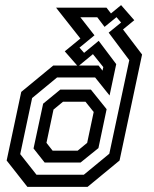

<svg xmlns="http://www.w3.org/2000/svg" viewBox="-20 -730 600 750"><path d="M87 0 6 -103 63 -371 188 -474H281.5L233 -529.5L294 -579.5L199 -700H396L413.5 -677.5L453 -710L504.5 -651L460.5 -615L535 -517L447 -103L322 0ZM154.5 -95 111 -150 148.5 -325 215.5 -380H335L396.5 -303.5L364.5 -151.5L294.5 -95ZM185.5 -141.5H283.5L320.5 -172L346 -292.5L314 -332.5H226L189 -302L161.5 -172ZM122.5 -47.5H307.5L407 -129.5L485 -495L404.5 -602.5L453 -642L435 -663L388.5 -625L360 -662.5H294L349 -592L290.5 -544L308.5 -523.5L365.5 -570.5L434 -479.5L408 -357L351.5 -427.5H203L105.5 -347L59 -128ZM380.5 -454 383.5 -468 343 -518.5 289 -474H365Z"/></svg>

Font: Tourney Thin Medium
Style: Italic
Weight: 500
Italic angle: -12°
Version: Version 1.015